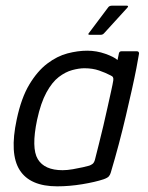

<svg xmlns="http://www.w3.org/2000/svg" viewBox="-20 -652 522 678"><path d="M182 6Q86 6 49.5 -51.5Q13 -109 39 -230Q55 -306 83.5 -353.5Q112 -401 147 -427.5Q182 -454 218.5 -463.5Q255 -473 288 -473Q321 -473 352 -462Q383 -451 395 -440L400 -464Q401 -468 403.5 -469.5Q406 -471 409 -471H463Q471 -471 471 -463Q468 -444 461.5 -410.5Q455 -377 445.5 -334.5Q436 -292 424.5 -243Q413 -194 399.5 -143Q386 -92 371 -42Q369 -35 364.5 -29.5Q360 -24 346 -19Q316 -9 270.5 -1.5Q225 6 182 6ZM201 -51Q218 -51 237.5 -54.5Q257 -58 273 -61.5Q289 -65 295 -67Q301 -69 306.5 -73Q312 -77 315 -87Q321 -111 329 -142.5Q337 -174 345 -208Q353 -242 360 -274Q367 -306 372.5 -330.5Q378 -355 380 -368Q381 -375 379 -379Q377 -383 370 -386Q353 -395 330 -403Q307 -411 278 -411Q259 -411 235 -404.5Q211 -398 187.5 -380Q164 -362 144 -325.5Q124 -289 111 -229Q90 -129 113.5 -90Q137 -51 201 -51ZM297 -529Q292 -529 292 -531.5Q292 -534 296 -538L362 -626Q366 -632 376 -632H428Q431 -632 432 -630Q433 -628 429 -624L347 -534Q344 -531 341 -530Q338 -529 334 -529Z"/></svg>

Font: Glory
Style: Italic
Weight: 400
Italic angle: -12°
Designer: Robert Leuschke
Foundry: Robert Leuschke
Version: Version 1.011